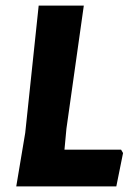

<svg xmlns="http://www.w3.org/2000/svg" viewBox="-20 -665 475 685"><path d="M412 -131 419 -119 395 0H38L70 -191L118 -645H279L217 -206L210 -131Z"/></svg>

Font: Alegreya Sans SC ExtraBold
Style: Italic
Weight: 800
Italic angle: -7°
Designer: Juan Pablo del Peral
Foundry: Huerta Tipografica
Version: Version 2.007